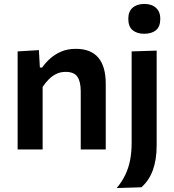

<svg xmlns="http://www.w3.org/2000/svg" viewBox="-20 -759 886 975"><path d="M69.5 0Q69.5 -54 69.5 -104.5Q69.5 -155 69.5 -217V-267Q69.5 -323.5 69.5 -381.5Q69.5 -439.5 69.5 -498L177.5 -504.5L182.5 -416H194Q210.5 -440 234.8 -461.8Q259 -483.5 291.2 -497.2Q323.5 -511 365 -511Q441.5 -511 479.2 -466.2Q517 -421.5 517 -334Q517 -301.5 517 -274.2Q517 -247 517 -217Q517 -156.5 517 -105.2Q517 -54 517 0H390Q390 -54 390 -104.5Q390 -155 390 -210.5V-295Q390 -344 373.2 -369Q356.5 -394 313 -394Q287.5 -394 266.2 -383.8Q245 -373.5 227.8 -356.2Q210.5 -339 196.5 -317.5V-210.5Q196.5 -153.5 196.5 -103.8Q196.5 -54 196.5 0ZM572.5 196Q599.5 164 616.2 129Q633 94 640.8 53.8Q648.5 13.5 648.5 -35V-217V-267Q648.5 -315 648.5 -353.8Q648.5 -392.5 648.5 -427.2Q648.5 -462 648.5 -498L775.5 -502Q775.5 -465.5 775.5 -430Q775.5 -394.5 775.5 -355.2Q775.5 -316 775.5 -267Q775.5 -214.5 775.5 -172.5Q775.5 -130.5 775.5 -94Q775.5 -57.5 775.5 -20.5Q775.5 16.5 770.5 48Q765.5 79.5 755.8 106Q746 132.5 731.5 154Q717 175.5 698 192ZM712 -587.5Q675.5 -587.5 653.5 -605.8Q631.5 -624 631.5 -664Q631.5 -700.5 653.5 -719.8Q675.5 -739 713 -739Q750.5 -739 772.2 -719Q794 -699 794 -664Q794 -624 772.2 -605.8Q750.5 -587.5 712 -587.5Z"/></svg>

Font: Commissioner Thin SemiBold
Style: Regular
Weight: 600
Version: Version 1.000